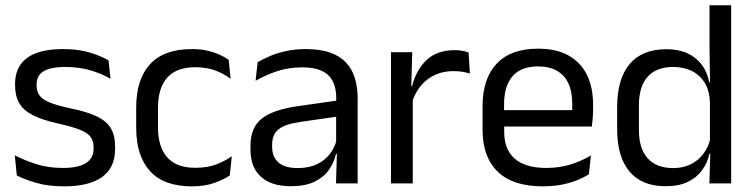

<svg xmlns="http://www.w3.org/2000/svg" viewBox="-20 -682 2805 714"><path d="M218.5 11Q159.5 11 115.5 -1.8Q71.5 -14.5 42.5 -29.5L35 -104.5Q71.5 -85.5 115.2 -71.5Q159 -57.5 214.5 -57.5Q271 -57.5 299.5 -75.5Q328 -93.5 328 -129V-134.5Q328 -157.5 317.2 -172.5Q306.5 -187.5 278.5 -199Q250.5 -210.5 199 -222Q137.5 -235.5 102 -253.8Q66.5 -272 51.2 -299Q36 -326 36 -365V-369.5Q36 -433.5 80.5 -466.5Q125 -499.5 214.5 -499.5Q272 -499.5 314.2 -486.5Q356.5 -473.5 383.5 -457.5L391 -389Q358.5 -408 316.5 -420.5Q274.5 -433 222 -433Q184 -433 160.5 -425.2Q137 -417.5 126.5 -403.2Q116 -389 116 -369V-365Q116 -343 126.5 -327.8Q137 -312.5 164.2 -301.2Q191.5 -290 240 -279.5Q302.5 -267 339.2 -249.5Q376 -232 392 -205.2Q408 -178.5 408 -136.5V-128Q408 -59 360 -24Q312 11 218.5 11Z M694 11Q589 11 537.8 -45.8Q486.5 -102.5 486.5 -206.5V-282.5Q486.5 -387 538 -443.2Q589.5 -499.5 694 -499.5Q725 -499.5 750.5 -493.8Q776 -488 796.2 -478.8Q816.5 -469.5 830.5 -459.5L837.5 -389Q814 -407 781.8 -419.5Q749.5 -432 706 -432Q636 -432 601.8 -393.2Q567.5 -354.5 567.5 -280.5V-208.5Q567.5 -136 601.8 -97Q636 -58 706 -58Q751 -58 783.8 -70.5Q816.5 -83 842 -101L834.5 -29.5Q812.5 -14.5 777 -1.8Q741.5 11 694 11Z M1310 0H1229.5L1233 -118.5L1230 -131V-286.5L1230.5 -315Q1230.5 -374.5 1200.2 -403Q1170 -431.5 1104.5 -431.5Q1052 -431.5 1008.2 -416.5Q964.5 -401.5 930.5 -381.5L938 -450.5Q957 -462 983.2 -473.2Q1009.5 -484.5 1043.2 -492Q1077 -499.5 1117.5 -499.5Q1170 -499.5 1206.8 -486.8Q1243.5 -474 1266.2 -450Q1289 -426 1299.5 -392Q1310 -358 1310 -316ZM1061.5 10.5Q989 10.5 950.2 -24.8Q911.5 -60 911.5 -125.5V-140Q911.5 -207.5 953.2 -240.8Q995 -274 1086 -287L1240.5 -309L1245 -250L1096 -228.5Q1040 -220.5 1016 -201.2Q992 -182 992 -144.5V-136.5Q992 -98 1015.8 -77.5Q1039.5 -57 1087 -57Q1129 -57 1159 -71.5Q1189 -86 1207.5 -110.5Q1226 -135 1232.5 -165L1245 -110H1229.5Q1222.5 -78 1203.2 -50.5Q1184 -23 1149.5 -6.2Q1115 10.5 1061.5 10.5Z M1511 -298.5 1492.5 -361 1512.5 -362Q1528.5 -424 1567.5 -459.8Q1606.5 -495.5 1671 -495.5Q1687 -495.5 1699.8 -493Q1712.5 -490.5 1722.5 -487L1727.5 -408.5Q1715 -412.5 1699.8 -415Q1684.5 -417.5 1666 -417.5Q1611 -417.5 1570.2 -387Q1529.5 -356.5 1511 -298.5ZM1515 0H1434V-488H1513L1509 -344L1515 -338Z M1999 11Q1887.5 11 1831 -43.5Q1774.5 -98 1774.5 -199.5V-286.5Q1774.5 -389.5 1827 -445.2Q1879.5 -501 1980.5 -501Q2048.5 -501 2094 -475.8Q2139.5 -450.5 2162.5 -404Q2185.5 -357.5 2185.5 -293V-275Q2185.5 -259 2184.2 -243Q2183 -227 2181 -211.5H2106.5Q2107.5 -235.5 2107.8 -257Q2108 -278.5 2108 -296.5Q2108 -341 2093.8 -371.8Q2079.5 -402.5 2051.2 -418.8Q2023 -435 1980.5 -435Q1917.5 -435 1886 -398.5Q1854.5 -362 1854.5 -294V-247.5L1855 -237.5V-191Q1855 -160.5 1864 -136Q1873 -111.5 1892.2 -93.8Q1911.5 -76 1941.2 -66.8Q1971 -57.5 2012 -57.5Q2059.5 -57.5 2100.5 -70Q2141.5 -82.5 2177.5 -104L2170 -34Q2137.5 -13.5 2094.5 -1.2Q2051.5 11 1999 11ZM2164 -211.5H1817V-272.5H2164Z M2455 10.5Q2367 10.5 2321 -44Q2275 -98.5 2275 -203V-283.5Q2275 -388.5 2321.5 -443.8Q2368 -499 2458.5 -499Q2503.5 -499 2536.5 -483.8Q2569.5 -468.5 2590 -441Q2610.5 -413.5 2617.5 -376H2644L2620 -301.5Q2618.5 -344.5 2600.8 -373.8Q2583 -403 2552.8 -418Q2522.5 -433 2483.5 -433Q2421.5 -433 2388.8 -397Q2356 -361 2356 -291V-198Q2356 -129 2388.8 -93Q2421.5 -57 2483.5 -57Q2520.5 -57 2549 -71.2Q2577.5 -85.5 2596.2 -110.8Q2615 -136 2622 -168L2642 -110H2618Q2611 -77 2591.2 -49.5Q2571.5 -22 2538.2 -5.8Q2505 10.5 2455 10.5ZM2699 0H2618L2621.5 -118L2620 -144V-348L2620.5 -365L2618.5 -503.5V-662.5H2699Z"/></svg>

Font: Anek Devanagari
Style: Regular
Weight: 400
Designer: Kailash Malviya (Devanagari) & Yesha Goshar (Latin)
Foundry: Ek Type
Version: Version 1.003